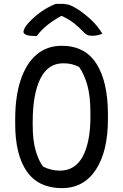

<svg xmlns="http://www.w3.org/2000/svg" viewBox="-20 -958 640 998"><path d="M301 -720Q422 -720 481.5 -626.5Q541 -533 541 -363V-339Q541 -171 478 -75.5Q415 20 301 20Q179 19 119 -67.5Q59 -154 59 -314V-338Q59 -457 87.5 -542.5Q116 -628 170 -674Q224 -720 301 -720ZM150 -307Q150 -227 166 -173.5Q182 -120 204 -92Q246 -71 291 -71Q371 -71 410.5 -145.5Q450 -220 450 -351V-370Q450 -460 433.5 -517Q417 -574 391 -610Q371 -620 352 -624.5Q333 -629 309 -629Q229 -629 189.5 -548.5Q150 -468 150 -325ZM270 -938H302Q320 -938 336.5 -933.5Q353 -929 381 -912Q414 -891 449.5 -859Q485 -827 512 -783Q489 -772 458 -772Q442 -772 431.5 -777.5Q421 -783 410 -796Q389 -818 365 -837Q341 -856 302 -875H298Q251 -849 220 -822.5Q189 -796 171 -771H165Q130 -771 116 -777Q102 -783 102 -793Q102 -799 108 -811.5Q114 -824 129 -840Q156 -870 192.5 -896Q229 -922 270 -938Z"/></svg>

Font: Recursive Mn Csl St
Style: Regular
Weight: 400
Monospace: yes
Version: Version 1.079;hotconv 1.0.112;makeotfexe 2.5.65598; ttfautoh